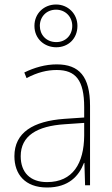

<svg xmlns="http://www.w3.org/2000/svg" viewBox="-20 -823 498 853"><path d="M230 -613C283 -613 324 -651 324 -708C324 -762 282 -803 229 -803C176 -803 133 -764 133 -708C133 -650 178 -613 230 -613ZM230 -636C185 -636 157 -669 157 -708C157 -748 186 -780 229 -780C270 -780 301 -749 301 -708C301 -667 272 -636 230 -636ZM232 -537C182 -537 133 -523 88 -501L98 -476C147 -502 190 -512 232 -512C316 -512 354 -467 354 -347V-301L266 -295C127 -285 44 -234 44 -129C44 -49 91 10 189 10C286 10 331 -42 353 -99H355L358 0H380V-353C380 -483 332 -537 232 -537ZM267 -271 354 -277V-220C353 -98 304 -14 189 -14C114 -14 72 -57 72 -129C72 -220 145 -263 267 -271Z"/></svg>

Font: Noto Sans Thai Looped SemiCondensed Thin
Style: Regular
Weight: 100
Width: 4
Designer: Sasikarn Vongin, Ben Mitchell
Foundry: The Fontpad Ltd
Version: Version 1.001